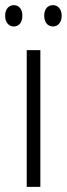

<svg xmlns="http://www.w3.org/2000/svg" viewBox="-36 -727 260 747"><path d="M-16 -666C-16 -640 -2 -624 18 -624C37 -624 51 -639 51 -666C51 -692 37 -707 18 -707C-2 -707 -16 -691 -16 -666ZM136 -666C136 -640 150 -624 170 -624C189 -624 204 -639 204 -666C204 -692 189 -707 170 -707C150 -707 136 -692 136 -666ZM121 0V-532H68V0Z"/></svg>

Font: Noto Sans UI Condensed Light
Style: Regular
Weight: 300
Width: 3
Designer: Monotype Design Team
Foundry: Monotype Imaging Inc.
Version: Version 1.901